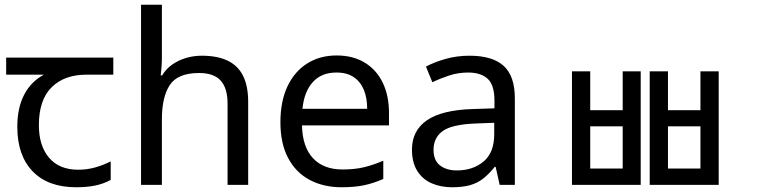

<svg xmlns="http://www.w3.org/2000/svg" viewBox="-20 -780 3193 810"><path d="M301 10Q183 10 118 -57Q53 -124 53 -245Q53 -325 82 -380.5Q111 -436 165 -465H6V-537H458V-465H345Q251 -465 197.5 -411.5Q144 -358 144 -252Q144 -165 187 -114.5Q230 -64 310 -64Q347 -64 381 -73.5Q415 -83 447 -99V-21Q418 -5 383 2.5Q348 10 301 10Z M663 -537Q663 -518 661.5 -498Q660 -478 658 -462H664Q681 -490 707 -508Q733 -526 765 -535.5Q797 -545 831 -545Q896 -545 939.5 -524.5Q983 -504 1005 -461Q1027 -418 1027 -349V0H940V-343Q940 -408 911 -440Q882 -472 820 -472Q730 -472 696.5 -421.5Q663 -371 663 -277V0H575V-760H663Z M1400 -546Q1469 -546 1518.5 -516Q1568 -486 1594.5 -431.5Q1621 -377 1621 -304V-251H1254Q1256 -160 1300.5 -112.5Q1345 -65 1425 -65Q1476 -65 1515.5 -74.5Q1555 -84 1597 -102V-25Q1556 -7 1516 1.5Q1476 10 1421 10Q1345 10 1286.5 -21Q1228 -52 1195.5 -113.5Q1163 -175 1163 -264Q1163 -352 1192.5 -415Q1222 -478 1275.5 -512Q1329 -546 1400 -546ZM1399 -474Q1336 -474 1299.5 -433.5Q1263 -393 1256 -321H1529Q1529 -367 1515 -401Q1501 -435 1472.5 -454.5Q1444 -474 1399 -474Z M1960 -545Q2058 -545 2105 -502Q2152 -459 2152 -365V0H2088L2071 -76H2067Q2044 -47 2019.5 -27.5Q1995 -8 1963.5 1Q1932 10 1887 10Q1839 10 1800.5 -7Q1762 -24 1740 -59.5Q1718 -95 1718 -149Q1718 -229 1781 -272.5Q1844 -316 1975 -320L2066 -323V-355Q2066 -422 2037 -448Q2008 -474 1955 -474Q1913 -474 1875 -461.5Q1837 -449 1804 -433L1777 -499Q1812 -518 1860 -531.5Q1908 -545 1960 -545ZM1986 -259Q1886 -255 1847.5 -227Q1809 -199 1809 -148Q1809 -103 1836.5 -82Q1864 -61 1907 -61Q1975 -61 2020 -98.5Q2065 -136 2065 -214V-262Z M2393 -479H2470V-315H2607V-479H2683V0H2393ZM2470 -247V-69H2607V-247ZM2721 -479H2798V-315H2935V-479H3012V0H2721ZM2798 -247V-69H2935V-247Z"/></svg>

Font: korean25
Style: Book
Weight: 400
Designer: Jelle Bosma - Monotype Design Team
Foundry: Monotype Imaging Inc.
Version: Version 2.003